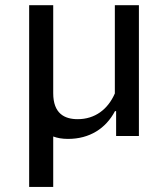

<svg xmlns="http://www.w3.org/2000/svg" viewBox="-20 -534 660 754"><path d="M189 200V2C205 8 224 11.5 247 11.5C332 11.5 395.5 -29.5 431.5 -97.5H436V0H525.5V-513.5H431V-167C403.5 -104 352.5 -66 285 -66C233.5 -66 189 -88 189 -168V-513.5H94.5V200Z"/></svg>

Font: Monaspace Neon
Style: Regular
Weight: 400
Designer: Riley Cran & the Lettermatic Team
Foundry: Lettermatic
Version: Version 1.200 (Monaspace Neon)